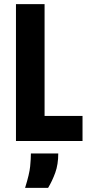

<svg xmlns="http://www.w3.org/2000/svg" viewBox="-20 -680 427 926"><path d="M57 0V-660H195V0ZM88 0V-121H378V0ZM101 226Q122 159 125.5 122Q129 85 129 60H261Q261 113 246.5 153Q232 193 212 226Z"/></svg>

Font: Bricolage Grotesque Condensed
Style: Bold
Weight: 700
Width: 3
Designer: Mathieu Triay
Foundry: Atelier Triay
Version: Version 1.001;gftools[0.9.33.dev8+g029e19f]